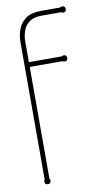

<svg xmlns="http://www.w3.org/2000/svg" viewBox="-83 -743 422 793"><g transform="rotate(-10 128.0 -346.5)"><path d="M62 -11Q65 -8 65 -3Q65 10 52 10Q39 10 39 -3Q39 -8 42 -11V-587Q42 -616 51.5 -641.5Q61 -667 84 -683.5Q107 -700 147 -700H228Q233 -703 237 -703Q250 -703 250 -690Q250 -677 237 -677Q233 -677 228 -680H147Q114 -680 95.5 -666.5Q77 -653 69.5 -631.5Q62 -610 62 -587V-500H199Q204 -503 208 -503Q221 -503 221 -490Q221 -477 208 -477Q204 -477 199 -480H62Z"/></g></svg>

Font: Wire One
Style: Regular
Weight: 400
Designer: Alexei Vanyashin, Gayaneh Bagdasaryan
Foundry: Cyreal
Version: Version 1.102; ttfautohint (v1.8.3)